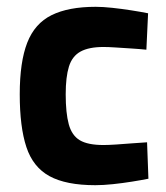

<svg xmlns="http://www.w3.org/2000/svg" viewBox="-20 -533 487 564"><path d="M260 11Q174 11 125.5 -15.5Q77 -42 57.5 -101Q38 -160 38 -256Q38 -351 60 -407.5Q82 -464 131.5 -488.5Q181 -513 261 -513Q282 -513 310 -510Q338 -507 366.5 -502.5Q395 -498 415 -494L410 -387Q391 -389 367 -390.5Q343 -392 320.5 -393.5Q298 -395 284 -395Q241 -395 216.5 -381.5Q192 -368 182.5 -337.5Q173 -307 173 -256Q173 -201 182 -168Q191 -135 214.5 -121Q238 -107 284 -107Q298 -107 321 -108.5Q344 -110 368.5 -112Q393 -114 412 -115L416 -8Q396 -4 368 0.5Q340 5 311.5 8Q283 11 260 11Z"/></svg>

Font: Cairo Play
Style: Bold
Weight: 700
Version: Version 3.119